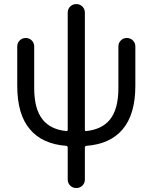

<svg xmlns="http://www.w3.org/2000/svg" viewBox="-20 -735 751 951"><path d="M400.4 -91.8Q400.4 -85 407.2 -85.9Q484.4 -93.8 524.4 -142.6Q566.4 -194.3 566.4 -298.8V-504.9Q566.4 -522.5 578.6 -534.7Q590.8 -546.9 608.4 -546.9Q626 -546.9 638.2 -534.7Q650.4 -522.5 650.4 -504.9V-310.5Q650.4 -168 586.9 -93.8Q525.4 -21.5 408.2 -12.7Q400.4 -11.7 400.4 -3.9V154.3Q400.4 171.9 388.2 184.1Q376 196.3 357.9 196.3Q339.8 196.3 327.6 184.1Q315.4 171.9 315.4 154.3V-3.9Q315.4 -11.7 307.6 -12.7Q190.4 -21.5 128.9 -93.8Q65.4 -167 65.4 -310.5V-504.9Q65.4 -522.5 77.6 -534.7Q89.8 -546.9 107.4 -546.9Q125 -546.9 137.2 -534.7Q149.4 -522.5 149.4 -504.9V-298.8Q149.4 -194.3 191.4 -142.6Q230.5 -93.8 307.6 -85.9Q315.4 -85 315.4 -91.8V-671.9Q315.4 -690.4 327.6 -702.6Q339.8 -714.8 357.9 -714.8Q376 -714.8 388.2 -702.6Q400.4 -690.4 400.4 -671.9Z"/></svg>

Font: Gen Jyuu Gothic Regular
Style: Regular
Weight: 400
Designer: [Source Han Sans]
Ryoko NISHIZUKA  (kana & ideographs); Paul D. Hunt (Latin, Greek & Cyrillic); Wenlong ZHANG  (bopomofo
Version: Version 1.002.20150607